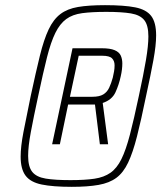

<svg xmlns="http://www.w3.org/2000/svg" viewBox="-20 -716 647 744"><path d="M258 8Q185 8 141.5 -1Q98 -10 79 -35.5Q60 -61 60 -109Q60 -148 71 -205Q82 -262 99 -344Q119 -437 134.5 -500Q150 -563 168.5 -602Q187 -641 214 -661.5Q241 -682 282.5 -689Q324 -696 387 -696Q461 -696 504 -687.5Q547 -679 566 -654Q585 -629 585 -579Q585 -541 574.5 -483.5Q564 -426 546 -344Q527 -251 511 -188Q495 -125 476.5 -86Q458 -47 431 -27Q404 -7 362 0.5Q320 8 258 8ZM182 -157 261 -529H374Q407 -529 424.5 -521.5Q442 -514 448 -500.5Q454 -487 454 -470Q454 -459 452.5 -446.5Q451 -434 448 -421Q441 -388 427.5 -358.5Q414 -329 378 -317L399 -157H367L348 -311H244L212 -157ZM253 -18Q309 -18 346 -23.5Q383 -29 408 -46.5Q433 -64 450.5 -99.5Q468 -135 483.5 -194.5Q499 -254 518 -344Q536 -427 545.5 -483Q555 -539 555 -575Q555 -618 539 -638Q523 -658 487.5 -664Q452 -670 392 -670Q336 -670 298.5 -665Q261 -660 236.5 -642Q212 -624 194.5 -588.5Q177 -553 162 -493.5Q147 -434 128 -344Q110 -261 99.5 -204.5Q89 -148 89 -112Q89 -70 105 -50Q121 -30 157 -24Q193 -18 253 -18ZM251 -341H338Q365 -341 380 -350Q395 -359 403 -376Q411 -393 417 -415Q420 -428 422 -439.5Q424 -451 424 -463Q424 -480 414 -490Q404 -500 376 -500H285Z"/></svg>

Font: Saira SemiCondensed Thin
Style: Italic
Weight: 250
Width: 4
Italic angle: -12°
Designer: Hector Gatti with collaboration of the Omnibus-Type team
Foundry: Omnibus-Type
Version: Version 1.101